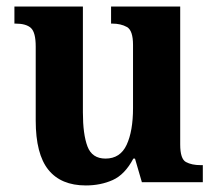

<svg xmlns="http://www.w3.org/2000/svg" viewBox="-20 -556 663 586"><path d="M242 10Q166 10 127.5 -38Q89 -86 89 -188V-414Q89 -457 74.5 -470.5Q60 -484 27 -484H24V-536H233V-213Q233 -146 247 -109Q261 -72 302 -72Q347 -72 366.5 -114Q386 -156 386 -226V-419Q386 -463 367.5 -473.5Q349 -484 322 -484H319V-536H530V-115Q530 -71 547.5 -61.5Q565 -52 592 -52H599V0H413L392 -72H387Q361 -23 324 -6.5Q287 10 242 10Z"/></svg>

Font: Noto Serif Thai SemiCondensed
Style: Bold
Weight: 700
Width: 4
Designer: Monotype Design Team
Foundry: Monotype Imaging Inc.
Version: Version 2.002; ttfautohint (v1.8.4.7-5d5b)